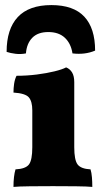

<svg xmlns="http://www.w3.org/2000/svg" viewBox="-20 -732 415 755"><path d="M33 3Q33 -18 35 -35.5Q37 -53 41 -66Q81 -68 94 -85.5Q107 -103 107 -153V-298Q107 -333 93.5 -349Q80 -365 33 -368Q33 -385 35.5 -402.5Q38 -420 45 -434Q86 -434 125 -439Q164 -444 194.5 -451.5Q225 -459 240 -467Q255 -461 263.5 -447Q272 -433 272 -409V-153Q272 -103 285 -85.5Q298 -68 336 -66Q340 -53 341.5 -35Q343 -17 343 3Q323 1 278.5 0.5Q234 0 188 0Q143 0 98 0.5Q53 1 33 3ZM182 -712Q269 -712 311.5 -666.5Q354 -621 354 -533Q314 -516 265 -522Q259 -561 235 -583.5Q211 -606 170 -606Q129 -606 107 -583.5Q85 -561 82 -522Q61 -518 41 -520.5Q21 -523 6 -528Q6 -618 50 -665Q94 -712 182 -712Z"/></svg>

Font: Vollkorn ExtraBold
Style: Regular
Weight: 800
Designer: Friedrich Althausen
Foundry: Friedrich Althausen
Version: Version 5.000; ttfautohint (v1.8.3)